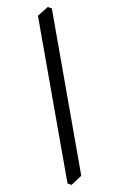

<svg xmlns="http://www.w3.org/2000/svg" viewBox="-190 -863 689 1109"><g transform="rotate(-20 155.0 -308.5)"><path d="M43.9 197.3 24.4 181.6 195.3 -787.1 265.6 -815.4 285.2 -799.8 114.3 167Z"/></g></svg>

Font: Kelvinch
Style: Bold Italic
Weight: 700
Italic angle: -10°
Designer: Paul James Miller
Foundry: High-Logic / Made with FontCreator
Version: Version 3.30 September 23, 2016